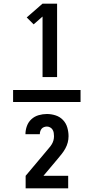

<svg xmlns="http://www.w3.org/2000/svg" viewBox="-20 -868 515 1056"><path d="M423 -307H52V-373H423ZM214 -444V-777L165 -734L127 -772L214 -848H294V-444ZM121 168V99L237 -39Q244 -48 251.5 -56.5Q259 -65 265 -75Q271 -85 274 -96Q277 -107 277 -119Q277 -128 275.5 -137.5Q274 -147 269 -155Q264 -163 255.5 -167.5Q247 -172 238 -172Q230 -172 222 -169Q214 -166 209 -160Q204 -154 201.5 -146Q199 -138 199 -130H120Q120 -153 128 -175Q136 -197 153 -212.5Q170 -228 192.5 -234.5Q215 -241 238 -241Q262 -241 285.5 -233.5Q309 -226 326 -208.5Q343 -191 350 -167Q357 -143 357 -119Q357 -101 352.5 -84Q348 -67 339.5 -51.5Q331 -36 320 -22Q309 -8 298 5L219 99H355V168Z"/></svg>

Font: Iosevka QP
Style: Bold
Weight: 700
Designer: Belleve Invis
Foundry: Belleve Invis
Version: Version 20.0.0; ttfautohint (v1.8.4)